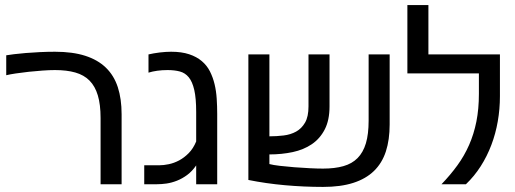

<svg xmlns="http://www.w3.org/2000/svg" viewBox="-20 -736 2056 767"><path d="M199.7 -456.1Q177.7 -456.1 149.9 -454.1Q122.1 -452.1 94.7 -449.2Q67.4 -446.3 43.2 -442.6Q19 -439 4.9 -435.5V-515.1Q15.6 -517.1 36.1 -519.5Q56.6 -522 82.8 -524.2Q108.9 -526.4 138.9 -527.8Q168.9 -529.3 199.7 -529.3Q270 -529.3 320.3 -513.2Q370.6 -497.1 403.1 -465.6Q435.5 -434.1 450.7 -387.5Q465.8 -340.8 465.8 -279.8V0H381.8V-264.6Q381.8 -318.4 370.8 -355Q359.9 -391.6 337.6 -414.1Q315.4 -436.5 281 -446.3Q246.6 -456.1 199.7 -456.1Z M763.7 -288.6Q763.7 -343.3 756.1 -376.5Q748.5 -409.7 734.1 -427.2Q719.7 -444.8 698.5 -450.4Q677.2 -456.1 649.4 -456.1Q627.4 -456.1 608.2 -453.4Q588.9 -450.7 573.2 -445.8V-518.6Q583 -521 594.5 -522.9Q606 -524.9 618.2 -526.4Q630.4 -527.8 642.1 -528.6Q653.8 -529.3 663.6 -529.3Q705.6 -529.3 735.6 -519.3Q765.6 -509.3 786.1 -491.9Q806.6 -474.6 818.6 -450.9Q830.6 -427.2 837.2 -399.7Q843.8 -372.1 845.7 -341.8Q847.7 -311.5 847.7 -280.8V0H763.7V-75.2Q747.6 -51.8 727.8 -37.1Q708 -22.5 687 -14.2Q666 -5.9 645.5 -2.9Q625 0 606.9 0H556.2V-75.7H615.7Q633.8 -75.7 654.5 -80.1Q675.3 -84.5 695.6 -95.2Q715.8 -106 733.9 -124.3Q752 -142.6 763.7 -170.9Z M1270.5 -62.5Q1317.4 -62.5 1351.8 -72.3Q1386.2 -82 1408.4 -104.5Q1430.7 -127 1441.7 -163.6Q1452.6 -200.2 1452.6 -253.9V-518.6H1536.6V-238.8Q1536.6 -177.7 1521.5 -131.1Q1506.3 -84.5 1473.9 -53Q1441.4 -21.5 1391.1 -5.4Q1340.8 10.7 1270.5 10.7Q1194.3 10.7 1118.4 3.9Q1042.5 -2.9 972.2 -17.1V-518.6H1056.2V-191.4Q1085 -191.4 1113 -194.8Q1141.1 -198.2 1163.1 -210.4Q1185.1 -222.7 1198.7 -246.3Q1212.4 -270 1212.4 -311V-518.6H1296.4V-311Q1296.4 -255.9 1277.3 -219Q1258.3 -182.1 1225.6 -159.9Q1192.9 -137.7 1149.2 -128.4Q1105.5 -119.1 1056.2 -119.1V-80.6Q1070.8 -76.7 1097.9 -73.5Q1125 -70.3 1156 -67.9Q1187 -65.4 1217.8 -64Q1248.5 -62.5 1270.5 -62.5Z M1691.4 -518.6H1977.1V-351.6Q1977.1 -300.3 1968.5 -251.2Q1960 -202.1 1942.9 -157Q1925.8 -111.8 1900.4 -72Q1875 -32.2 1841.3 0H1743.7Q1779.3 -37.1 1807.1 -75.4Q1835 -113.8 1854 -157Q1873 -200.2 1883.1 -250.5Q1893.1 -300.8 1893.1 -361.3V-442.9H1607.4V-715.8H1691.4Z"/></svg>

Font: Arian AMU
Style: Regular
Weight: 400
Designer: Ruben Hakobyan (Tarumian)
Foundry: Ruben Hakobyan (Tarumian)
Version: Version 4.003